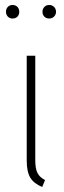

<svg xmlns="http://www.w3.org/2000/svg" viewBox="-20 -743 254 768"><path d="M29.8 -723.1Q42.5 -723.1 49.8 -715.3Q57.1 -707.5 57.1 -695.8Q57.1 -684.1 49.8 -676.5Q42.5 -668.9 29.8 -668.9Q18.6 -668.9 11.2 -676.8Q3.9 -684.6 3.9 -695.8Q3.9 -707.5 11.2 -715.3Q18.6 -723.1 29.8 -723.1ZM204.1 -695.8Q204.1 -684.6 196.3 -676.8Q188.5 -668.9 176.8 -668.9Q165 -668.9 157.5 -676.5Q149.9 -684.1 149.9 -695.8Q149.9 -707.5 157.5 -715.3Q165 -723.1 176.8 -723.1Q188.5 -723.1 196.3 -715.3Q204.1 -707.5 204.1 -695.8ZM121.1 -520V-102.1Q121.1 -68.4 129.9 -51Q138.7 -33.7 160.2 -22.9L148.9 4.9Q115.2 -8.8 101.1 -32.5Q86.9 -56.2 86.9 -101.1V-520Z"/></svg>

Font: Fira Sans Compressed UltraLight
Style: Regular
Weight: 200
Width: 1
Designer: Carrois Corporate & Edenspiekermann AG
Foundry: Carrois Corporate GbR & Edenspiekermann AG
Version: Version 4.203;PS 004.203;hotconv 1.0.88;makeotf.lib2.5.64775